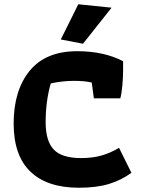

<svg xmlns="http://www.w3.org/2000/svg" viewBox="-20 -870 668 900"><path d="M265 -685 347 -850 503 -834 369 -665ZM44 -291Q44 -446 119 -538Q194 -630 342 -630Q467 -630 557 -583V-541Q557 -507 553.5 -469Q550 -431 544 -409H420L410 -483Q377 -491 328 -491Q273 -491 218 -479Q194 -396 194 -297Q194 -209 232 -169Q270 -129 360 -129Q415 -129 457.5 -141.5Q500 -154 538 -177L596 -60Q548 -25 490 -7.5Q432 10 350 10Q201 10 122.5 -65.5Q44 -141 44 -291Z"/></svg>

Font: Athiti
Style: Bold
Weight: 700
Designer: CadsonDemak Team
Foundry: CadsonDemak
Version: Version 1.033